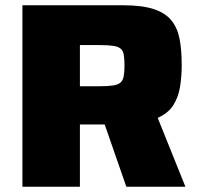

<svg xmlns="http://www.w3.org/2000/svg" viewBox="-20 -708 759 728"><path d="M65 0V-688H447Q519 -688 563 -673.5Q607 -659 630 -630.5Q653 -602 661 -560Q669 -518 669 -462Q669 -417 662.5 -378Q656 -339 637 -309Q618 -279 578 -261L683 0H459L363 -276L418 -247Q406 -239 394 -237.5Q382 -236 369 -236H283V0ZM283 -381H358Q390 -381 409 -384Q428 -387 437 -395Q446 -403 449 -418.5Q452 -434 452 -459Q452 -484 449.5 -499.5Q447 -515 438 -523Q429 -531 410.5 -534Q392 -537 359 -537H283Z"/></svg>

Font: Saira SemiExpanded ExtraBold
Style: Regular
Weight: 800
Width: 6
Designer: Hector Gatti with collaboration of the Omnibus-Type team
Foundry: Omnibus-Type
Version: Version 1.101